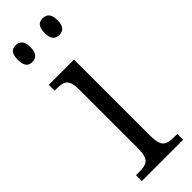

<svg xmlns="http://www.w3.org/2000/svg" viewBox="-252 -755 769 769"><g transform="rotate(-45 132.5 -371.0)"><path d="M201 -647C222 -647 238 -659 238 -694C238 -731 222 -742 201 -742C180 -742 165 -731 165 -694C165 -659 180 -647 201 -647ZM48 -647C69 -647 85 -659 85 -694C85 -731 69 -742 48 -742C27 -742 13 -731 13 -694C13 -659 27 -647 48 -647ZM21 0H255V-33H241C192 -33 173 -41 173 -107V-536H30V-503H40C86 -503 103 -494 103 -431V-105C103 -41 84 -33 35 -33H21Z"/></g></svg>

Font: Noto Serif Armenian Condensed Light
Style: Regular
Weight: 300
Width: 3
Designer: Monotype Design Team
Foundry: Monotype Imaging Inc.
Version: Version 2.008